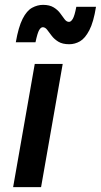

<svg xmlns="http://www.w3.org/2000/svg" viewBox="-20 -770 415 790"><path d="M149 0H34L123 -507H238ZM265 -588Q237 -588 220 -598.5Q203 -609 192.5 -623Q182 -637 174 -647.5Q166 -658 156 -658Q148 -658 141 -646Q134 -634 126 -596H45Q56 -659 73 -692.5Q90 -726 112 -738Q134 -750 157 -750Q184 -750 201 -739.5Q218 -729 228 -715Q238 -701 246 -690.5Q254 -680 264 -680Q272 -680 279.5 -692.5Q287 -705 294 -742H375Q365 -679 347.5 -645.5Q330 -612 309 -600Q288 -588 265 -588Z"/></svg>

Font: Inria Sans
Style: Bold Italic
Weight: 700
Italic angle: -10°
Designer: Black Foundry Team
Foundry: Black Foundry
Version: Version 1.2; ttfautohint (v1.8.3)